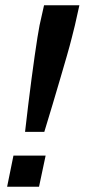

<svg xmlns="http://www.w3.org/2000/svg" viewBox="-20 -708 321 728"><path d="M75 -208Q81 -259 87 -310Q93 -361 99.5 -408.5Q106 -456 111.5 -496Q117 -536 122 -566Q127 -596 130 -612L147 -688H281L264 -612Q260 -596 252.5 -566Q245 -536 233.5 -496Q222 -456 208 -408.5Q194 -361 179 -310.5Q164 -260 148 -208ZM7 0 31 -118H153L128 0Z"/></svg>

Font: Saira Condensed SemiBold
Style: Italic
Weight: 600
Width: 3
Italic angle: -12°
Designer: Hector Gatti with collaboration of the Omnibus-Type team
Foundry: Omnibus-Type
Version: Version 1.101